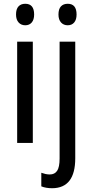

<svg xmlns="http://www.w3.org/2000/svg" viewBox="-20 -758 490 1018"><path d="M114 -738Q161 -738 161 -681Q161 -654 148.5 -639Q136 -624 114 -624Q92 -624 78.5 -639Q65 -654 65 -681Q65 -710 78 -724Q91 -738 114 -738ZM154 -537V0H71V-537ZM290 -681Q290 -710 303 -724Q316 -738 339 -738Q386 -738 386 -681Q386 -654 373.5 -639Q361 -624 339 -624Q317 -624 303.5 -639Q290 -654 290 -681ZM257 240Q223 240 199 230V158Q210 162 221 164.5Q232 167 244 167Q270 167 283 147.5Q296 128 296 83V-537H379V81Q379 239 257 240Z"/></svg>

Font: Noto Sans Myanmar Condensed
Style: Regular
Weight: 400
Width: 3
Designer: Monotype Design Team
Foundry: Monotype Imaging Inc.
Version: Version 2.107; ttfautohint (v1.8.4.7-5d5b)